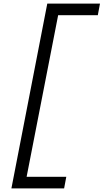

<svg xmlns="http://www.w3.org/2000/svg" viewBox="-20 -855 590 1060"><path d="M43 185 241 -835H532L520 -771H301L127 121H346L334 185Z"/></svg>

Font: Lode
Style: Italic
Weight: 400
Italic angle: -11°
Monospace: yes
Designer: Belleve Invis
Foundry: Belleve Invis
Version: Version 29.2.0; ttfautohint (v1.8.3)